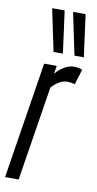

<svg xmlns="http://www.w3.org/2000/svg" viewBox="-95 -830 439 869"><g transform="rotate(10 124.5 -395.0)"><path d="M137.6 -536.2 131.3 -499.5Q144.9 -514.6 158.7 -524.9Q172.5 -535.2 186.6 -540.7Q200.7 -546.2 214.4 -546.2Q225.4 -546.2 234.8 -544.7Q244.1 -543.2 253.8 -538.6L232.2 -468.3Q223.5 -471.3 214.5 -472.6Q205.6 -474 197.8 -474Q180.9 -474 163.5 -465.1Q146 -456.2 126.1 -434.7L57 0H-5.4L79.6 -536.2ZM112.3 -595.7 71.7 -789.7H129.2L155.3 -595.7ZM208.5 -595.7 167.9 -789.7H225.5L251.5 -595.7Z"/></g></svg>

Font: Georama ExtraCondensed Thin
Style: Italic
Weight: 100
Width: 2
Italic angle: -9°
Designer: Jean-Baptiste Levee
Foundry: Production Type
Version: Version 1.001